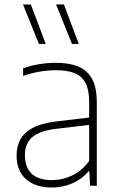

<svg xmlns="http://www.w3.org/2000/svg" viewBox="-20 -828 530 856"><path d="M411.5 -373V0H381.5L378.5 -64H374.5Q346.5 -30 303.5 -11Q260.5 8 211 8Q138 8 96 -29.2Q54 -66.5 54 -133.5Q54 -201.5 97.2 -238.8Q140.5 -276 233.5 -287L377.5 -304V-373Q377.5 -428 360.5 -459Q343.5 -490 311.2 -502.5Q279 -515 228.5 -515Q195.5 -515 157.8 -508.8Q120 -502.5 83 -489.5V-523.5Q113.5 -535 152.8 -541.5Q192 -548 228.5 -548Q289 -548 329 -531.5Q369 -515 390.2 -476.5Q411.5 -438 411.5 -373ZM377.5 -110V-271L232.5 -254Q158 -245.5 124.5 -217Q91 -188.5 91 -136.5Q91 -81.5 121.5 -53.2Q152 -25 212.5 -25Q259 -25 302 -45.8Q345 -66.5 377.5 -110ZM153.5 -632 82.5 -808H117.5L184 -632ZM301 -632 230 -808H265L331.5 -632Z"/></svg>

Font: Encode Sans Thin
Style: Regular
Weight: 250
Designer: Multiple Designers
Foundry: Impallari Type
Version: Version 2.000